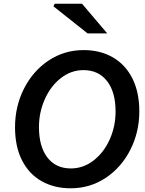

<svg xmlns="http://www.w3.org/2000/svg" viewBox="-20 -1002 782 1035"><path d="M61 -316Q61 -429 109.5 -524.5Q158 -620 242.5 -676Q327 -732 431 -732Q520 -732 588 -693Q656 -654 693.5 -579.5Q731 -505 731 -402Q731 -290 682.5 -194.5Q634 -99 549.5 -43Q465 13 361 13Q272 13 204 -25.5Q136 -64 98.5 -138Q61 -212 61 -316ZM603 -401Q603 -506 557 -565Q511 -624 430 -624Q363 -624 308 -581Q253 -538 221.5 -467Q190 -396 190 -317Q190 -212 235.5 -153Q281 -94 362 -94Q429 -94 484.5 -137Q540 -180 571.5 -250.5Q603 -321 603 -401ZM268 -968 275 -982H422L558 -822H452Z"/></svg>

Font: Nebula Sans Semibold
Style: Regular
Weight: 600
Italic angle: -9°
Designer: Paul D. Hunt for Adobe (as Source Sans)
Foundry: Nebula Entertainment & Broadcasting LLC
Version: Version 1.010